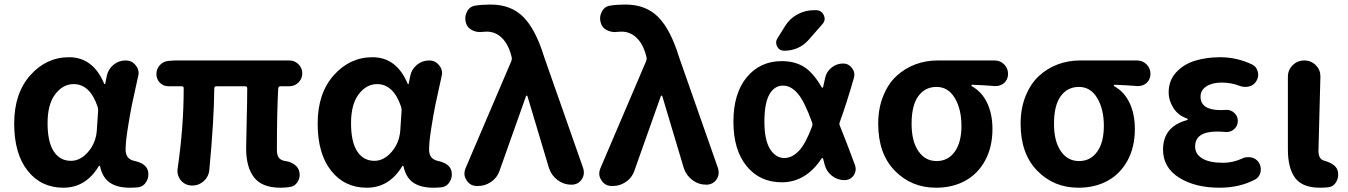

<svg xmlns="http://www.w3.org/2000/svg" viewBox="-20 -832 6071 865"><path d="M265.6 13.7Q165 13.7 104.5 -63Q43.9 -139.6 43.9 -275.4Q43.9 -411.1 116.2 -492.7Q188.5 -574.2 291 -574.2Q399.4 -574.2 449.2 -455.1Q450.2 -453.1 452.1 -453.1Q454.1 -453.1 454.1 -455.1L460.9 -489.3Q466.8 -519.5 490.7 -539.6Q514.6 -559.6 545.9 -559.6Q574.2 -559.6 590.8 -538.1Q604.5 -522.5 604.5 -502.9Q604.5 -497.1 602.5 -489.3Q584 -407.2 574.7 -361.8Q565.4 -316.4 555.7 -254.4Q545.9 -192.4 545.9 -158.2Q545.9 -116.2 584 -107.4Q640.6 -95.7 647.5 -58.6Q648.4 -51.8 648.4 -45.9Q648.4 -28.3 638.7 -12.7Q627 7.8 603.5 11.7Q585 13.7 565.4 13.7Q507.8 13.7 474.6 -9.3Q441.4 -32.2 430.7 -83Q429.7 -85 427.7 -85Q425.8 -85 424.8 -83Q366.2 13.7 265.6 13.7ZM299.8 -107.4Q341.8 -107.4 376.5 -147Q411.1 -186.5 416 -242.2L421.9 -331.1Q422.9 -341.8 419.9 -350.6Q385.7 -453.1 311.5 -453.1Q263.7 -453.1 229 -407.7Q194.3 -362.3 194.3 -277.3Q194.3 -192.4 222.2 -149.9Q250 -107.4 299.8 -107.4Z M1243.2 13.7Q1161.1 13.7 1125 -32.2Q1088.9 -78.1 1088.9 -164.1Q1088.9 -182.6 1091.3 -281.7Q1093.8 -380.9 1093.8 -433.6Q1093.8 -443.4 1084 -443.4H955.1Q945.3 -443.4 945.3 -433.6Q944.3 -290 922.9 -65.4Q919.9 -35.2 896.5 -14.6Q875 3.9 846.7 3.9Q844.7 3.9 841.8 3.9Q812.5 2 793.9 -20.5Q779.3 -39.1 779.3 -62.5Q779.3 -67.4 780.3 -73.2Q807.6 -259.8 807.6 -433.6Q808.6 -443.4 797.9 -443.4H739.3Q715.8 -443.4 700.2 -459.5Q684.6 -475.6 684.6 -498Q684.6 -521.5 700.2 -538.6Q715.8 -555.7 739.3 -557.6L766.6 -559.6H1283.2Q1307.6 -559.6 1324.7 -542.5Q1341.8 -525.4 1341.8 -501.5Q1341.8 -477.5 1324.7 -460.4Q1307.6 -443.4 1283.2 -443.4H1244.1Q1234.4 -443.4 1233.4 -433.6Q1227.5 -328.1 1227.5 -157.2Q1227.5 -131.8 1236.8 -120.6Q1246.1 -109.4 1265.6 -106.4Q1289.1 -103.5 1307.1 -90.3Q1325.2 -77.1 1329.1 -55.7Q1330.1 -49.8 1330.1 -44.9Q1330.1 -27.3 1320.3 -11.7Q1307.6 7.8 1285.2 10.7Q1264.6 13.7 1243.2 13.7Z M1632.8 13.7Q1532.2 13.7 1471.7 -63Q1411.1 -139.6 1411.1 -275.4Q1411.1 -411.1 1483.4 -492.7Q1555.7 -574.2 1658.2 -574.2Q1766.6 -574.2 1816.4 -455.1Q1817.4 -453.1 1819.3 -453.1Q1821.3 -453.1 1821.3 -455.1L1828.1 -489.3Q1834 -519.5 1857.9 -539.6Q1881.8 -559.6 1913.1 -559.6Q1941.4 -559.6 1958 -538.1Q1971.7 -522.5 1971.7 -502.9Q1971.7 -497.1 1969.7 -489.3Q1951.2 -407.2 1941.9 -361.8Q1932.6 -316.4 1922.9 -254.4Q1913.1 -192.4 1913.1 -158.2Q1913.1 -116.2 1951.2 -107.4Q2007.8 -95.7 2014.6 -58.6Q2015.6 -51.8 2015.6 -45.9Q2015.6 -28.3 2005.9 -12.7Q1994.1 7.8 1970.7 11.7Q1952.1 13.7 1932.6 13.7Q1875 13.7 1841.8 -9.3Q1808.6 -32.2 1797.9 -83Q1796.9 -85 1794.9 -85Q1793 -85 1792 -83Q1733.4 13.7 1632.8 13.7ZM1667 -107.4Q1709 -107.4 1743.7 -147Q1778.3 -186.5 1783.2 -242.2L1789.1 -331.1Q1790 -341.8 1787.1 -350.6Q1752.9 -453.1 1678.7 -453.1Q1630.9 -453.1 1596.2 -407.7Q1561.5 -362.3 1561.5 -277.3Q1561.5 -192.4 1589.4 -149.9Q1617.2 -107.4 1667 -107.4Z M2230.5 -62.5Q2218.8 -29.3 2189.5 -10.7Q2164.1 5.9 2133.8 5.9Q2129.9 5.9 2125 5.9Q2095.7 3.9 2081.1 -21.5Q2072.3 -35.2 2072.3 -49.8Q2072.3 -61.5 2077.1 -73.2L2283.2 -555.7Q2287.1 -565.4 2285.2 -574.2L2283.2 -582Q2269.5 -633.8 2240.7 -661.6Q2211.9 -689.5 2172.9 -689.5Q2163.1 -689.5 2154.3 -688.5Q2148.4 -687.5 2143.6 -687.5Q2124 -687.5 2106.4 -696.3Q2085 -707 2079.1 -729.5Q2076.2 -739.3 2076.2 -749Q2076.2 -764.6 2084 -779.3Q2095.7 -802.7 2121.1 -806.6Q2150.4 -811.5 2190.4 -811.5Q2282.2 -811.5 2337.9 -755.4Q2393.6 -699.2 2431.6 -575.2L2607.4 -74.2Q2610.4 -64.5 2610.4 -54.7Q2610.4 -38.1 2600.6 -23.4Q2584 0 2554.7 0Q2519.5 0 2491.7 -21Q2463.9 -42 2453.1 -75.2L2356.4 -398.4Q2355.5 -401.4 2353 -401.4Q2350.6 -401.4 2349.6 -398.4Z M2837.9 -62.5Q2826.2 -29.3 2796.9 -10.7Q2771.5 5.9 2741.2 5.9Q2737.3 5.9 2732.4 5.9Q2703.1 3.9 2688.5 -21.5Q2679.7 -35.2 2679.7 -49.8Q2679.7 -61.5 2684.6 -73.2L2890.6 -555.7Q2894.5 -565.4 2892.6 -574.2L2890.6 -582Q2877 -633.8 2848.1 -661.6Q2819.3 -689.5 2780.3 -689.5Q2770.5 -689.5 2761.7 -688.5Q2755.9 -687.5 2751 -687.5Q2731.4 -687.5 2713.9 -696.3Q2692.4 -707 2686.5 -729.5Q2683.6 -739.3 2683.6 -749Q2683.6 -764.6 2691.4 -779.3Q2703.1 -802.7 2728.5 -806.6Q2757.8 -811.5 2797.9 -811.5Q2889.6 -811.5 2945.3 -755.4Q3001 -699.2 3039.1 -575.2L3214.8 -74.2Q3217.8 -64.5 3217.8 -54.7Q3217.8 -38.1 3208 -23.4Q3191.4 0 3162.1 0Q3127 0 3099.1 -21Q3071.3 -42 3060.5 -75.2L2963.9 -398.4Q2962.9 -401.4 2960.4 -401.4Q2958 -401.4 2957 -398.4Z M3638.7 -262.7Q3641.6 -271.5 3638.7 -280.3Q3603.5 -377 3574.2 -410.2Q3543.9 -446.3 3507.8 -446.3Q3468.8 -446.3 3446.3 -406.7Q3423.8 -367.2 3423.8 -283.2Q3423.8 -201.2 3449.2 -160.6Q3474.6 -120.1 3513.7 -120.1Q3548.8 -120.1 3580.1 -153.3Q3609.4 -184.6 3638.7 -262.7ZM3763.7 -283.2Q3759.8 -274.4 3763.7 -265.6Q3793 -193.4 3832 -87.9Q3835 -79.1 3835 -70.3Q3835 -55.7 3826.2 -42Q3810.5 -20.5 3784.2 -20.5Q3752.9 -20.5 3728 -40Q3703.1 -59.6 3695.3 -89.8Q3690.4 -107.4 3688.5 -116.2Q3688.5 -119.1 3685.5 -119.6Q3682.6 -120.1 3681.6 -118.2Q3610.4 -10.7 3502 -10.7Q3403.3 -10.7 3343.8 -83.5Q3284.2 -156.2 3284.2 -283.7Q3284.2 -411.1 3344.2 -483.9Q3404.3 -556.6 3502 -556.6Q3562.5 -556.6 3604.5 -529.3Q3644.5 -502.9 3681.6 -439.5Q3682.6 -436.5 3685.5 -437Q3688.5 -437.5 3688.5 -440.4Q3693.4 -460.9 3697.3 -480.5Q3703.1 -508.8 3726.1 -527.3Q3749 -545.9 3778.3 -545.9Q3802.7 -545.9 3818.4 -525.4Q3829.1 -511.7 3829.1 -496.1Q3829.1 -489.3 3827.1 -481.4Q3793.9 -365.2 3763.7 -283.2ZM3516.6 -713.9Q3537.1 -748 3572.3 -767.1Q3607.4 -786.1 3646.5 -786.1H3656.2Q3680.7 -786.1 3691.4 -763.7Q3695.3 -754.9 3695.3 -747.1Q3695.3 -734.4 3684.6 -722.7L3623 -652.3Q3579.1 -603.5 3512.7 -603.5Q3491.2 -603.5 3481.4 -622.1Q3476.6 -630.9 3476.6 -640.6Q3476.6 -649.4 3482.4 -659.2Z M4197.3 13.7Q4085.9 13.7 4011.2 -63Q3936.5 -139.6 3936.5 -274.4Q3936.5 -343.8 3959 -399.4Q3981.4 -455.1 4019 -489.7Q4056.6 -524.4 4104 -542Q4151.4 -559.6 4204.1 -559.6H4460.9Q4486.3 -559.6 4503.9 -542Q4521.5 -524.4 4521.5 -499Q4521.5 -474.6 4503.9 -458Q4487.3 -444.3 4466.8 -444.3Q4463.9 -444.3 4460.9 -444.3Q4415 -448.2 4359.4 -450.2Q4356.4 -450.2 4356.4 -447.8Q4356.4 -445.3 4358.4 -443.4Q4403.3 -418.9 4427.2 -368.7Q4451.2 -318.4 4451.2 -251Q4451.2 -169.9 4418.5 -109.4Q4385.7 -48.8 4328.6 -17.6Q4271.5 13.7 4197.3 13.7ZM4199.2 -440.4Q4147.5 -440.4 4117.2 -398.9Q4086.9 -357.4 4086.9 -274.4Q4086.9 -195.3 4117.7 -150.9Q4148.4 -106.4 4199.7 -106.4Q4251 -106.4 4281.2 -148.4Q4311.5 -190.4 4311.5 -265.1Q4311.5 -339.8 4281.7 -390.1Q4252 -440.4 4199.2 -440.4Z M4838.9 13.7Q4727.5 13.7 4652.8 -63Q4578.1 -139.6 4578.1 -274.4Q4578.1 -343.8 4600.6 -399.4Q4623 -455.1 4660.6 -489.7Q4698.2 -524.4 4745.6 -542Q4793 -559.6 4845.7 -559.6H5102.5Q5127.9 -559.6 5145.5 -542Q5163.1 -524.4 5163.1 -499Q5163.1 -474.6 5145.5 -458Q5128.9 -444.3 5108.4 -444.3Q5105.5 -444.3 5102.5 -444.3Q5056.6 -448.2 5001 -450.2Q4998 -450.2 4998 -447.8Q4998 -445.3 5000 -443.4Q5044.9 -418.9 5068.8 -368.7Q5092.8 -318.4 5092.8 -251Q5092.8 -169.9 5060.1 -109.4Q5027.3 -48.8 4970.2 -17.6Q4913.1 13.7 4838.9 13.7ZM4840.8 -440.4Q4789.1 -440.4 4758.8 -398.9Q4728.5 -357.4 4728.5 -274.4Q4728.5 -195.3 4759.3 -150.9Q4790 -106.4 4841.3 -106.4Q4892.6 -106.4 4922.9 -148.4Q4953.1 -190.4 4953.1 -265.1Q4953.1 -339.8 4923.3 -390.1Q4893.6 -440.4 4840.8 -440.4Z M5474.6 13.7Q5364.3 13.7 5292 -31.7Q5219.7 -77.1 5219.7 -158.2Q5219.7 -261.7 5328.1 -291Q5331.1 -292 5331.1 -294.4Q5331.1 -296.9 5328.1 -297.9Q5288.1 -311.5 5266.6 -345.2Q5245.1 -378.9 5245.1 -416Q5245.1 -468.8 5278.3 -505.4Q5311.5 -542 5362.8 -558.1Q5414.1 -574.2 5477.5 -574.2Q5550.8 -574.2 5620.1 -542Q5640.6 -532.2 5646.5 -509.8Q5648.4 -502 5648.4 -495.1Q5648.4 -480.5 5640.6 -467.8Q5629.9 -448.2 5607.4 -442.4Q5597.7 -440.4 5589.8 -440.4Q5576.2 -440.4 5564.5 -445.3Q5526.4 -460 5484.4 -460Q5441.4 -460 5415 -442.9Q5388.7 -425.8 5388.7 -396.5Q5388.7 -335.9 5480.5 -335.9Q5490.2 -335.9 5502.9 -336.9Q5504.9 -336.9 5506.8 -336.9Q5526.4 -336.9 5541 -323.2Q5556.6 -308.6 5556.6 -287.1Q5556.6 -265.6 5541 -251Q5526.4 -237.3 5506.8 -237.3Q5504.9 -237.3 5502.9 -237.3Q5479.5 -239.3 5462.9 -239.3Q5364.3 -239.3 5364.3 -171.9Q5364.3 -137.7 5396.5 -118.2Q5428.7 -98.6 5490.2 -98.6Q5533.2 -98.6 5575.2 -117.2Q5587.9 -124 5602.5 -124Q5610.4 -124 5617.2 -123Q5639.6 -118.2 5651.4 -99.6Q5660.2 -85 5660.2 -69.3Q5660.2 -63.5 5659.2 -57.6Q5654.3 -34.2 5634.8 -23.4Q5564.5 13.7 5474.6 13.7Z M5926.8 13.7Q5847.7 13.7 5814.9 -30.3Q5782.2 -74.2 5782.2 -159.2V-486.3Q5782.2 -516.6 5803.7 -538.1Q5825.2 -559.6 5856 -559.6Q5886.7 -559.6 5908.2 -538.1Q5928.7 -517.6 5928.7 -488.3L5919.9 -152.3Q5919.9 -115.2 5945.3 -108.4Q6002.9 -91.8 6007.8 -57.6Q6008.8 -51.8 6008.8 -45.9Q6008.8 -28.3 6000 -12.7Q5988.3 8.8 5964.8 11.7Q5948.2 13.7 5926.8 13.7Z"/></svg>

Font: Gen Jyuu GothicX Bold
Style: Bold
Weight: 700
Designer: Ryoko NISHIZUKA (kana &amp; ideographs); Paul D. Hunt (Latin, Greek &amp; Cyrillic); Wenlong ZHANG (bopomofo); Sandoll C
Version: Version 1.058.20140828